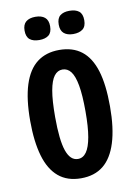

<svg xmlns="http://www.w3.org/2000/svg" viewBox="-82 -749 567 814"><g transform="rotate(-10 202.0 -342.0)"><path d="M201 12Q142 12 104 -20Q66 -52 48 -114Q30 -176 30 -265Q30 -359 49.5 -420Q69 -481 107.5 -510.5Q146 -540 203 -540Q261 -540 299 -510.5Q337 -481 355.5 -421Q374 -361 374 -267Q374 -174 354.5 -111.5Q335 -49 297 -18.5Q259 12 201 12ZM202 -71Q224 -71 238.5 -91.5Q253 -112 260.5 -154.5Q268 -197 268 -264Q268 -334 260.5 -376Q253 -418 238.5 -437Q224 -456 202 -456Q181 -456 166.5 -437Q152 -418 144.5 -376Q137 -334 137 -263Q137 -163 153 -117Q169 -71 202 -71ZM274 -596Q249 -596 234.5 -608Q220 -620 220 -646Q220 -673 234.5 -684.5Q249 -696 274 -696Q301 -696 315.5 -684.5Q330 -673 330 -646Q330 -619 315 -607.5Q300 -596 274 -596ZM128 -596Q102 -596 87.5 -607.5Q73 -619 73 -646Q73 -672 87.5 -684Q102 -696 128 -696Q154 -696 168.5 -684Q183 -672 183 -646Q183 -619 168.5 -607.5Q154 -596 128 -596Z"/></g></svg>

Font: Bricolage Grotesque 48pt Condensed Medium
Style: Regular
Weight: 500
Width: 3
Designer: Mathieu Triay
Foundry: Atelier Triay
Version: Version 1.001;gftools[0.9.33.dev8+g029e19f]